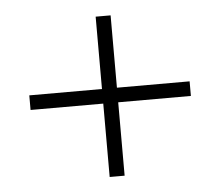

<svg xmlns="http://www.w3.org/2000/svg" viewBox="-41 -560 630 550"><g transform="rotate(-5 274.5 -284.5)"><path d="M253 -54V-265H44V-307H253V-515H296V-307H505V-265H296V-54Z"/></g></svg>

Font: Nunito Sans 7pt SemiCondensed ExtraLight
Style: Regular
Weight: 250
Width: 4
Designer: Vernon Adams
Foundry: Vernon Adams
Version: Version 3.101;gftools[0.9.27]